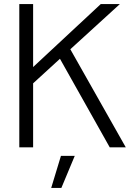

<svg xmlns="http://www.w3.org/2000/svg" viewBox="-20 -725 659 945"><path d="M106 -281V-395H143L476 -705H570L308 -466L294 -453ZM75 0V-705H143V0ZM520 0 262 -459 314 -504 599 0ZM232 200 280 42H348L282 200Z"/></svg>

Font: TikTok Sans Light
Style: Regular
Weight: 300
Version: Version 4.000